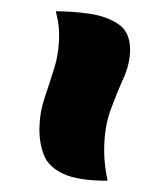

<svg xmlns="http://www.w3.org/2000/svg" viewBox="-20 -847 251 341"><path d="M211 -759Q211 -734 199.5 -708.5Q188 -683 176.5 -652Q165 -621 165 -579Q165 -555 171 -526Q118 -526 92 -538.5Q66 -551 58 -571.5Q50 -592 50 -615Q50 -646 59 -672.5Q68 -699 76.5 -726.5Q85 -754 85 -786Q85 -796 83.5 -806Q82 -816 79 -827Q109 -827 139.5 -822.5Q170 -818 190.5 -804Q211 -790 211 -759Z"/></svg>

Font: Merienda
Style: Bold
Weight: 700
Designer: Eduardo Rodriguez Tunni
Foundry: Eduardo Rodriguez Tunni
Version: Version 2.001